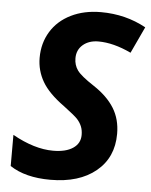

<svg xmlns="http://www.w3.org/2000/svg" viewBox="-53 -768 647 822"><g transform="rotate(5 271.0 -357.0)"><path d="M461.9 -210.9Q461.9 -108.9 389.6 -49.6Q317.4 9.8 193.8 9.8Q85.9 9.8 20 -34.2V-168Q114.3 -115.2 194.8 -115.2Q249.5 -115.2 280.3 -136Q311 -156.7 311 -192.9Q311 -213.9 304.4 -229.7Q297.9 -245.6 285.6 -259.3Q273.4 -272.9 225.1 -309.1Q157.7 -357.4 130.4 -404.8Q103 -452.1 103 -506.8Q103 -569.8 133.3 -619.4Q163.6 -668.9 219.5 -696.5Q275.4 -724.1 348.1 -724.1Q454.1 -724.1 542 -675.8L488.8 -562Q412.6 -598.1 348.1 -598.1Q307.6 -598.1 281.7 -576.2Q255.9 -554.2 255.9 -518.1Q255.9 -488.3 272 -466.1Q288.1 -443.8 344.2 -407.2Q403.3 -368.2 432.6 -321Q461.9 -273.9 461.9 -210.9Z"/></g></svg>

Font: CAA NEO Sans
Style: Bold Italic
Weight: 700
Italic angle: -12°
Version: Version 1.10